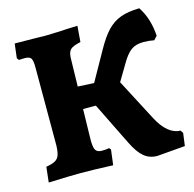

<svg xmlns="http://www.w3.org/2000/svg" viewBox="-99 -755 881 872"><g transform="rotate(-15 341.0 -319.5)"><path d="M676 -56 668 4 536 15Q500 15 474 -6.5Q448 -28 424 -77L325 -278H265L262 -142Q261 -102 268.5 -87.5Q276 -73 298 -73Q321 -73 333 -76L340 -68L331 4Q239 0 178 0Q134 0 28 4L36 -68Q65 -73 79 -81Q93 -89 98.5 -104.5Q104 -120 105 -149V-518Q105 -549 98 -559.5Q91 -570 69 -570L41 -569L34 -579L42 -646L136 -645Q159 -644 187 -644L251 -646Q277 -648 338 -650L332 -575Q295 -567 283.5 -555.5Q272 -544 271 -518L268 -383L344 -379L421 -516Q451 -570 478.5 -598.5Q506 -627 541 -640Q576 -653 630 -654Q669 -595 674 -513L658 -496Q634 -501 608 -501Q572 -501 549.5 -484.5Q527 -468 503 -426L459 -352L562 -155Q584 -113 611 -91Q638 -69 667 -69Z"/></g></svg>

Font: Alegreya SC ExtraBold
Style: Regular
Weight: 800
Designer: Juan Pablo del Peral
Foundry: Huerta Tipografica
Version: Version 2.007; ttfautohint (v1.6)